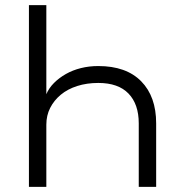

<svg xmlns="http://www.w3.org/2000/svg" viewBox="-20 -730 673 750"><path d="M161 -710V-362Q171 -386 191 -406Q211 -426 237.5 -441Q264 -456 296 -464Q328 -472 364 -472Q473 -472 531.5 -412.5Q590 -353 590 -248V0H522V-248Q522 -323 482 -364.5Q442 -406 364 -406Q319 -406 281.5 -394Q244 -382 217.5 -360Q191 -338 176 -308.5Q161 -279 161 -243V0H93V-710Z"/></svg>

Font: Geist Light
Style: Regular
Weight: 400
Designer: Basement.studio, Andrés Briganti, Mateo Zaragoza
Foundry: Basement.studio, Vercel, Andrés Briganti, Guido Ferreyra, Mateo Zaragoza
Version: Version 1.401